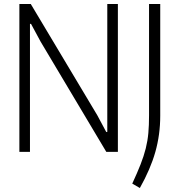

<svg xmlns="http://www.w3.org/2000/svg" viewBox="-20 -760 897 961"><path d="M642 159Q667 105 683.5 63Q700 21 709.5 -17Q719 -55 722.5 -94Q726 -133 726 -182V-740H782V-180Q782 -86 757.5 0.5Q733 87 680 181ZM77 -740H134L467 -183L512 -99L517 -100V-740H570V0H512L183 -552L135 -641L130 -640V0H77Z"/></svg>

Font: Encode Sans Compressed
Style: Light
Weight: 300
Designer: Pablo Impallari, Andres Torresi
Foundry: Pablo Impallari, Andres Torresi
Version: Version 1.000; ttfautohint (v1.00) -l 8 -r 50 -G 200 -x 14 -